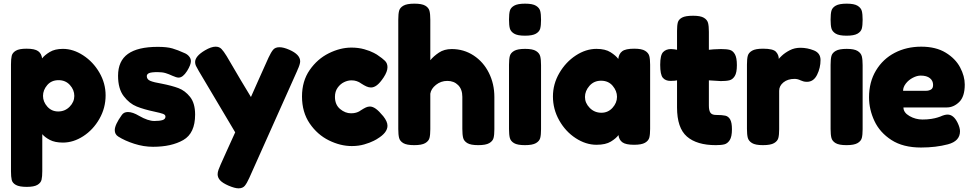

<svg xmlns="http://www.w3.org/2000/svg" viewBox="-20 -793 5316 1049"><path d="M125 -527Q170 -527 188.5 -513.5Q207 -500 210 -474Q224 -492 252 -509Q280 -526 324 -526Q380 -526 434.5 -490.5Q489 -455 523 -396.5Q557 -338 557 -272Q557 -203 523 -143.5Q489 -84 435 -49Q381 -14 324 -14Q280 -14 252.5 -28.5Q225 -43 211 -60V142Q211 172 207 189Q203 206 184.5 217Q166 228 126 228Q86 228 67 217.5Q48 207 44 190Q40 173 40 143V-441Q40 -471 44 -488Q48 -505 66.5 -516Q85 -527 125 -527ZM298 -184Q335 -184 360.5 -210Q386 -236 386 -269Q386 -302 362 -328.5Q338 -355 300 -355Q261 -355 238 -328Q215 -301 215 -269Q215 -237 238.5 -210.5Q262 -184 298 -184Z M626 -47Q607 -59 607 -82Q607 -111 645 -164Q656 -181 679 -181Q705 -181 740 -160Q789 -132 823 -132Q852 -132 868 -137Q884 -142 884 -156Q884 -166 870.5 -171Q857 -176 824 -183Q767 -195 727 -211Q687 -227 656 -267.5Q625 -308 625 -379Q625 -460 679 -498.5Q733 -537 842 -537Q892 -537 921.5 -528.5Q951 -520 988 -503Q1003 -497 1013 -485Q1023 -473 1023 -459Q1023 -439 1002 -405Q979 -369 956 -369Q944 -369 922 -379Q903 -388 885 -393.5Q867 -399 841 -399Q807 -399 794.5 -393.5Q782 -388 782 -377Q782 -359 801.5 -351Q821 -343 863 -336Q919 -325 955 -311.5Q991 -298 1018.5 -263.5Q1046 -229 1046 -167Q1046 -65 981.5 -28Q917 9 816 9Q765 9 713.5 -7.5Q662 -24 626 -47Z M1620 -458Q1620 -442 1605 -410L1604 -407L1342 179Q1329 208 1317.5 222Q1306 236 1283 236Q1263 236 1228 221Q1196 207 1182.5 192Q1169 177 1169 159Q1169 148 1174 134Q1179 120 1185 107Q1199 76 1222.5 23.5Q1246 -29 1265 -70L1066 -405Q1055 -424 1050.5 -433.5Q1046 -443 1046 -454Q1046 -486 1100 -518Q1134 -538 1158 -538Q1178 -538 1190 -525.5Q1202 -513 1218 -487Q1306 -336 1351 -263Q1362 -288 1390.5 -352Q1419 -416 1447 -478Q1461 -508 1472.5 -521.5Q1484 -535 1507 -535Q1529 -535 1561 -521Q1620 -495 1620 -458Z M2001 -211Q2016 -211 2033 -199Q2050 -187 2074 -158Q2097 -129 2097 -106Q2097 -68 2042 -35Q2042 -34 2021.5 -23.5Q2001 -13 1970 -4Q1939 5 1902 5Q1840 5 1777 -26Q1714 -57 1672 -118.5Q1630 -180 1630 -266Q1630 -350 1672 -410.5Q1714 -471 1776.5 -502Q1839 -533 1900 -533Q1938 -533 1970 -524Q2002 -515 2022.5 -504Q2043 -493 2043 -492Q2070 -474 2083.5 -460.5Q2097 -447 2097 -426Q2097 -402 2076 -370Q2056 -340 2039.5 -327.5Q2023 -315 2007 -315Q1995 -315 1982.5 -320.5Q1970 -326 1953 -337Q1952 -338 1945.5 -342Q1939 -346 1927.5 -350Q1916 -354 1900 -354Q1880 -354 1859.5 -344Q1839 -334 1824.5 -313.5Q1810 -293 1810 -264Q1810 -221 1838 -197.5Q1866 -174 1898 -174Q1914 -174 1925.5 -177.5Q1937 -181 1943.5 -185Q1950 -189 1951 -190Q1968 -201 1979 -206Q1990 -211 2001 -211Z M2681 -263V-87Q2681 -56 2676.5 -39Q2672 -22 2653 -11Q2634 0 2593 0Q2552 0 2533.5 -11Q2515 -22 2510.5 -39.5Q2506 -57 2506 -89V-264Q2506 -305 2483 -328Q2460 -351 2424 -351Q2389 -351 2362 -329.5Q2335 -308 2331 -281V-87Q2331 -56 2326.5 -39Q2322 -22 2303 -11Q2284 0 2243 0Q2202 0 2183.5 -11Q2165 -22 2160.5 -39.5Q2156 -57 2156 -88V-686Q2156 -717 2160.5 -734Q2165 -751 2184 -762Q2203 -773 2244 -773Q2285 -773 2303.5 -762Q2322 -751 2326.5 -733.5Q2331 -716 2331 -685V-464Q2349 -486 2378 -505.5Q2407 -525 2448 -525Q2514 -525 2567.5 -490Q2621 -455 2651 -395Q2681 -335 2681 -263Z M2761 -686Q2761 -717 2765.5 -734Q2770 -751 2789 -762Q2808 -773 2849 -773Q2890 -773 2908.5 -761.5Q2927 -750 2931.5 -733Q2936 -716 2936 -685Q2936 -654 2931.5 -637Q2927 -620 2908 -609Q2889 -598 2848 -598Q2807 -598 2788.5 -609.5Q2770 -621 2765.5 -638Q2761 -655 2761 -686ZM2849 -526Q2890 -526 2908.5 -514.5Q2927 -503 2931.5 -485.5Q2936 -468 2936 -437V-87Q2936 -56 2931.5 -39Q2927 -22 2908 -11Q2889 0 2848 0Q2807 0 2788.5 -11Q2770 -22 2765.5 -39.5Q2761 -57 2761 -88V-439Q2761 -470 2765.5 -487Q2770 -504 2789 -515Q2808 -526 2849 -526Z M3532 -439V-89Q3532 -58 3527.5 -41Q3523 -24 3504 -13Q3485 -2 3444 -2Q3399 -2 3380.5 -15.5Q3362 -29 3359 -55Q3346 -37 3317.5 -19.5Q3289 -2 3239 -2Q3181 -2 3125.5 -38Q3070 -74 3035.5 -135Q3001 -196 3001 -266Q3001 -334 3036 -394Q3071 -454 3126 -490Q3181 -526 3239 -526Q3287 -526 3316 -507.5Q3345 -489 3358 -471Q3361 -499 3379.5 -513Q3398 -527 3445 -527Q3486 -527 3504.5 -515.5Q3523 -504 3527.5 -487Q3532 -470 3532 -439ZM3351 -264Q3351 -296 3327.5 -324Q3304 -352 3264 -352Q3225 -352 3200.5 -324Q3176 -296 3176 -263Q3176 -230 3202 -203.5Q3228 -177 3266 -177Q3302 -177 3326.5 -204Q3351 -231 3351 -264Z M3853 -216Q3853 -189 3861.5 -177Q3870 -165 3892 -165Q3926 -165 3943 -161Q3960 -157 3969.5 -140Q3979 -123 3979 -87Q3979 -46 3967 -27.5Q3955 -9 3938 -4.5Q3921 0 3891 0Q3787 0 3733 -47Q3679 -94 3679 -206V-354Q3676 -353 3666 -352Q3656 -351 3643 -351Q3616 -351 3601.5 -368Q3587 -385 3587 -439Q3587 -492 3603 -508.5Q3619 -525 3646 -525Q3654 -525 3665 -523.5Q3676 -522 3679 -521V-624Q3679 -655 3683.5 -671Q3688 -687 3706.5 -697Q3725 -707 3767 -707Q3807 -707 3825.5 -696Q3844 -685 3848.5 -667.5Q3853 -650 3853 -619V-521Q3860 -522 3879.5 -523.5Q3899 -525 3919 -525Q3950 -525 3967 -520.5Q3984 -516 3995 -497Q4006 -478 4006 -437Q4006 -396 3994.5 -377.5Q3983 -359 3966 -354.5Q3949 -350 3918 -350L3853 -354Z M4389 -346Q4377 -346 4369 -348.5Q4361 -351 4354 -354Q4338 -362 4321 -362Q4284 -362 4260.5 -343Q4237 -324 4237 -297V-87Q4237 -56 4232.5 -39Q4228 -22 4209 -11Q4190 0 4148 0Q4107 0 4088.5 -11.5Q4070 -23 4065.5 -40.5Q4061 -58 4061 -89V-440Q4061 -471 4065.5 -488Q4070 -505 4089 -516Q4108 -527 4149 -527Q4204 -527 4219.5 -510Q4235 -493 4235 -471Q4235 -473 4252 -489Q4269 -505 4295 -518.5Q4321 -532 4353 -532Q4391 -532 4427 -517.5Q4463 -503 4463 -465Q4463 -422 4444 -384Q4425 -346 4389 -346Z M4518 -686Q4518 -717 4522.5 -734Q4527 -751 4546 -762Q4565 -773 4606 -773Q4647 -773 4665.5 -761.5Q4684 -750 4688.5 -733Q4693 -716 4693 -685Q4693 -654 4688.5 -637Q4684 -620 4665 -609Q4646 -598 4605 -598Q4564 -598 4545.5 -609.5Q4527 -621 4522.5 -638Q4518 -655 4518 -686ZM4606 -526Q4647 -526 4665.5 -514.5Q4684 -503 4688.5 -485.5Q4693 -468 4693 -437V-87Q4693 -56 4688.5 -39Q4684 -22 4665 -11Q4646 0 4605 0Q4564 0 4545.5 -11Q4527 -22 4522.5 -39.5Q4518 -57 4518 -88V-439Q4518 -470 4522.5 -487Q4527 -504 4546 -515Q4565 -526 4606 -526Z M5153 -206H4916Q4916 -178 4949 -159Q4982 -140 5020 -140Q5047 -140 5068.5 -143.5Q5090 -147 5102 -151Q5114 -155 5117 -156Q5141 -167 5157 -167Q5190 -167 5212 -122Q5225 -95 5225 -76Q5225 -22 5159 -4.5Q5093 13 5012 13Q4914 13 4850.5 -28Q4787 -69 4757.5 -132Q4728 -195 4728 -261Q4728 -345 4766 -408Q4804 -471 4868.5 -504.5Q4933 -538 5013 -538Q5093 -538 5146.5 -505.5Q5200 -473 5225.5 -425Q5251 -377 5251 -331Q5251 -265 5220.5 -235.5Q5190 -206 5153 -206ZM5078 -329Q5078 -352 5060.5 -366Q5043 -380 5010 -380Q4990 -380 4967 -368Q4944 -356 4929 -336.5Q4914 -317 4914 -297H5040Q5054 -297 5066 -303.5Q5078 -310 5078 -329Z"/></svg>

Font: Fredoka One
Style: Regular
Weight: 400
Designer: Milena B. Brandão, Ben Nathan
Version: Version 2.000; ttfautohint (v1.5.33-1714) -l 8 -r 50 -G 200 